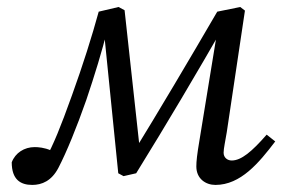

<svg xmlns="http://www.w3.org/2000/svg" viewBox="-20 -507 794 540"><path d="M70.6 13.1C98 13.1 125.1 1.7 144.2 -34.8C167.1 -78.7 195.9 -149.3 222.7 -225.8C245.6 -293.6 267.5 -364.3 282.6 -426.3L271.7 -425.3L312.6 -19.7L327.5 -11.6L363 -19.7C449.1 -158.8 533.2 -301 615.3 -444L595 -443.1L541.1 -113.1C534.2 -72.4 532.2 -53.3 532.2 -38.8C532.2 -4.4 558.4 13.1 585.9 13.1C657 13.1 708.3 -49.1 754.1 -109.2L730 -128.3C688.2 -80.4 658.5 -55.6 631.7 -55.6C619.8 -55.6 608.9 -63.5 608.9 -77.5C608.9 -89.5 613.8 -110.4 617.8 -135.3L668.9 -477.2L655.7 -487.3L591 -474.2C510.4 -335.9 429.7 -199.4 347 -64.9L374.1 -78.9L330.4 -478.2L313.4 -487.3L257.6 -474.2C238.4 -404 213.4 -324.8 182.4 -238.9C149.7 -147.6 130.7 -101.5 107.8 -59.3L114.8 -39.2L149.1 -72.8L123.2 -83.9C105.2 -92 87.1 -93.3 77.6 -93.3C48.4 -93.3 23 -77.1 13 -50.5C13 -2.2 37.4 13.1 70.6 13.1Z"/></svg>

Font: Source Serif Variable
Style: Italic
Weight: 389
Italic angle: -12°
Designer: Frank Grießhammer
Foundry: Adobe Systems Incorporated
Version: Version 3.001;hotconv 1.0.111;makeotfexe 2.5.65597